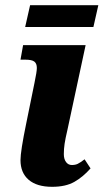

<svg xmlns="http://www.w3.org/2000/svg" viewBox="-20 -710 399 740"><path d="M59 -93Q59 -127 81 -234L113 -391Q122 -434 122 -448Q122 -465 112.5 -472.5Q103 -480 78 -480H59L69 -536H310L240 -210Q232 -176 229 -156Q226 -136 226 -116Q226 -97 234.5 -85.5Q243 -74 257 -74Q270 -74 279.5 -78.5Q289 -83 306 -96L329 -61Q300 -28 266.5 -9Q233 10 181 10Q122 10 90.5 -17Q59 -44 59 -93ZM96 -690H359L340 -606H77Z"/></svg>

Font: Noto Serif NarrowExtraBold
Style: Italic
Weight: 800
Width: 4
Italic angle: -12°
Designer: Monotype Design Team
Foundry: Monotype Imaging Inc.
Version: Version 1.001